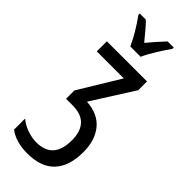

<svg xmlns="http://www.w3.org/2000/svg" viewBox="-304 -979 1025 1025"><g transform="rotate(45 208.5 -466.5)"><path d="M346 -714H43V-638H247L106 -406V-343H155Q285 -343 285 -208Q285 -66 158 -66Q124 -66 87.5 -79Q51 -92 26 -114V-30Q80 10 165 10Q270 10 321.5 -46Q373 -102 373 -206Q373 -296 328.5 -350.5Q284 -405 196 -411L346 -648ZM319 -943H273Q249 -917 232 -898Q215 -879 190 -849Q168 -875 147 -900.5Q126 -926 108 -943H62V-933Q118 -856 151 -783H229Q244 -817 270.5 -859.5Q297 -902 319 -933Z"/></g></svg>

Font: Noto Sans Display Condensed
Style: Regular
Weight: 400
Width: 3
Designer: Monotype Design Team
Foundry: Monotype Imaging Inc.
Version: Version 1.900